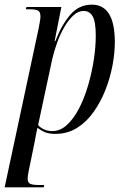

<svg xmlns="http://www.w3.org/2000/svg" viewBox="-41 -566 541 826"><path d="M124 -438Q128 -458 130.5 -472.5Q133 -487 133 -495Q133 -514 123.5 -520Q114 -526 87 -526H70L73 -536H223L194 -389H197Q223 -457 260.5 -501.5Q298 -546 354 -546Q453 -546 453 -385Q453 -338 443 -284.5Q433 -231 412.5 -179Q392 -127 361.5 -84Q331 -41 290 -15.5Q249 10 197 10Q171 10 154.5 3.5Q138 -3 120 -16Q116 2 113.5 14.5Q111 27 109 40L83 167Q80 180 79 188.5Q78 197 78 203Q78 220 89.5 225Q101 230 129 230H149L147 240H-21ZM184 -2Q218 -2 247 -28.5Q276 -55 299 -99.5Q322 -144 338 -198.5Q354 -253 362.5 -308.5Q371 -364 371 -413Q371 -473 357.5 -496Q344 -519 319 -519Q296 -519 275 -500Q254 -481 236 -450Q218 -419 205 -383Q192 -347 184 -313L123 -28Q131 -18 147 -10Q163 -2 184 -2Z"/></svg>

Font: Noto Serif Display ExtraCondensed
Style: Italic
Weight: 400
Width: 2
Italic angle: -12°
Designer: Monotype Design Team
Foundry: Monotype Imaging Inc.
Version: Version 2.009